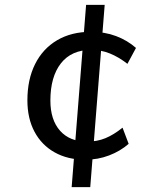

<svg xmlns="http://www.w3.org/2000/svg" viewBox="-20 -646 660 785"><path d="M329 7Q257 7 203.5 -23Q150 -53 121 -107.5Q92 -162 92 -236Q92 -321 123.5 -384Q155 -447 213.5 -481.5Q272 -516 352 -516Q408 -516 454.5 -498.5Q501 -481 536 -450L501 -385Q465 -413 429 -427.5Q393 -442 353 -442Q272 -442 229 -387Q186 -332 186 -235Q186 -156 225.5 -111.5Q265 -67 336 -67Q377 -67 411 -81Q445 -95 481 -124L506 -58Q472 -28 426 -10.5Q380 7 329 7ZM273 119 332 -626H408L349 119Z"/></svg>

Font: Muli Medium
Style: Italic
Weight: 500
Italic angle: -4.541°
Designer: Vernon Adams
Foundry: Vernon Adams
Version: Version 2.100; ttfautohint (v1.8.1.43-b0c9)